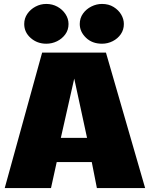

<svg xmlns="http://www.w3.org/2000/svg" viewBox="-20 -955 757 975"><path d="M4 0 194 -688H518L717 0H472L446 -132H268L239 0ZM289 -255H422L357 -556ZM215 -733Q169 -733 136 -762Q103 -791 103 -833Q103 -862 119 -885Q135 -908 160.5 -921.5Q186 -935 215 -935Q246 -935 271.5 -921Q297 -907 312.5 -883.5Q328 -860 328 -833Q328 -803 311.5 -780.5Q295 -758 269.5 -745.5Q244 -733 215 -733ZM498 -733Q448 -733 416.5 -763.5Q385 -794 385 -833Q385 -863 401.5 -886Q418 -909 444 -922Q470 -935 498 -935Q532 -935 557 -919.5Q582 -904 595.5 -881Q609 -858 609 -833Q609 -804 593.5 -781.5Q578 -759 552.5 -746Q527 -733 498 -733Z"/></svg>

Font: Paytone One
Style: Regular
Weight: 400
Designer: Vernon Adams
Foundry: Vernon Adams
Version: Version 1.002; ttfautohint (v1.8.4.7-5d5b);gftools[0.9.23]